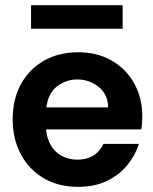

<svg xmlns="http://www.w3.org/2000/svg" viewBox="-20 -710 593 742"><path d="M282 12Q204 12 147.5 -22Q91 -56 60 -115Q29 -174 29 -248Q29 -327 61 -385Q93 -443 150 -475.5Q207 -508 282 -508Q356 -508 411.5 -476Q467 -444 498.5 -388Q530 -332 530 -259Q530 -246 529 -233.5Q528 -221 526 -210H158Q161 -175 176.5 -148.5Q192 -122 218.5 -107.5Q245 -93 279 -93Q314 -93 339.5 -108Q365 -123 380 -154H517Q503 -110 472 -72Q441 -34 393.5 -11Q346 12 282 12ZM159 -295H398Q397 -345 361.5 -374Q326 -403 278 -403Q237 -403 202 -377.5Q167 -352 159 -295ZM100 -599V-690H454V-599Z"/></svg>

Font: Rethink Sans
Style: Bold
Weight: 700
Designer: The Rethink Sans project authors (Hans Thiessen). DM Sans designed by Colophon Foundry.
Foundry: Rethink Communications LLC
Version: Version 1.001